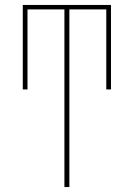

<svg xmlns="http://www.w3.org/2000/svg" viewBox="-20 -755 540 775"><path d="M240 0V-717H91V-394H72V-735H428V-394H409V-717H260V0Z"/></svg>

Font: Zed Mono Thin
Style: Regular
Weight: 100
Monospace: yes
Designer: Belleve Invis
Foundry: Belleve Invis
Version: Version 1.0.0; ttfautohint (v1.8.4)